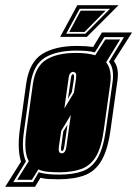

<svg xmlns="http://www.w3.org/2000/svg" viewBox="-55 -680 529 740"><path d="M-35 40 26 -57Q19 -79 17.5 -109Q16 -139 21 -178L46 -358Q58 -441 108 -472Q158 -503 242 -503Q260 -503 275 -502Q290 -501 304 -499L338 -555H454L384 -445Q396 -428 398.5 -407.5Q401 -387 396 -358L371 -179Q360 -101 335.5 -60Q311 -19 270 -4Q229 11 169 11Q151 11 133 10Q115 9 101 5L80 40ZM-4 22H72L94 -16Q111 -11 130.5 -9Q150 -7 172 -7Q226 -7 262.5 -20Q299 -33 321 -70.5Q343 -108 353 -179L378 -358Q387 -414 365 -442L423 -537H347L329 -508Q325 -500 320 -492.5Q315 -485 310 -478Q297 -482 279 -483.5Q261 -485 239 -485Q163 -485 118.5 -458Q74 -431 63 -358L38 -178Q26 -99 45 -58ZM11 13 56 -59Q35 -94 47 -178L72 -358Q82 -425 124 -450.5Q166 -476 238 -476Q282 -476 312 -467L351 -528H408L354 -440Q377 -412 370 -358L345 -179Q336 -112 315 -77Q294 -42 259 -29Q224 -16 173 -16Q149 -16 129 -18Q109 -20 93 -27L68 13ZM193 -262 230 -323 238 -376Q240 -393 237 -398Q232 -403 227 -403Q221 -403 216 -398Q211 -393 209 -376ZM207 -299 218 -376Q220 -394 226 -394Q232 -394 230 -376L222 -325ZM183 -89Q190 -89 194 -95Q199 -100 201 -116L218 -237L181 -176L172 -116Q168 -89 183 -89ZM185 -98Q178 -98 181 -116L189 -174L205 -199L193 -116Q190 -98 185 -98ZM243 -660H402L280 -538H177ZM200 -550H274L369 -646H252ZM212 -557 256 -639H352L271 -557Z"/></svg>

Font: Alumni Sans Collegiate One SC
Style: Italic
Weight: 400
Italic angle: -8°
Designer: Robert E. Leuschke
Foundry: Robert E. Leuschke
Version: Version 1.100